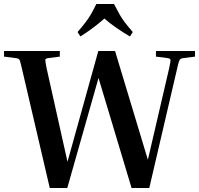

<svg xmlns="http://www.w3.org/2000/svg" viewBox="-25 -933 988 953"><path d="M628 0 464 -546 309 0H222L83 -596Q78 -619 75 -628.5Q72 -638 66.5 -641Q61 -644 50 -645L-5 -652V-680H272V-652L217 -645Q201 -643 200 -637Q199 -631 206 -596L310 -130L463 -680H546L709 -140L815 -596Q823 -631 821 -637Q819 -643 804 -645L749 -652V-680H943V-652L888 -645Q877 -644 872 -641Q867 -638 863.5 -628.5Q860 -619 855 -596L716 0ZM634 -774 620 -752Q584 -773 551 -796Q518 -819 493 -841Q442 -795 374 -752L360 -774Q384 -802 399 -821.5Q414 -841 426 -861.5Q438 -882 453 -913H541Q557 -882 568.5 -861.5Q580 -841 595 -821.5Q610 -802 634 -774Z"/></svg>

Font: Inria Serif
Style: Bold
Weight: 700
Designer: Black Foundry Team
Foundry: Black Foundry
Version: Version 1.000; ttfautohint (v1.8.3)